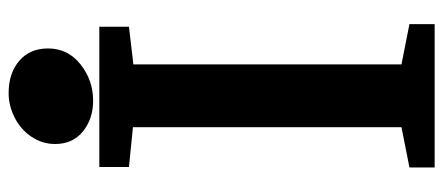

<svg xmlns="http://www.w3.org/2000/svg" viewBox="-304 -698 1003 434"><g transform="rotate(-90 197.0 -481.5)"><path d="M35 0ZM126 -75V-682L36 -691V-758H353V-691L268 -681V-75L359 -57V0H35V-57ZM304 -874Q304 -829 268 -800.5Q232 -772 186 -772Q145 -772 116.5 -795Q88 -818 88 -858Q88 -887 104.5 -911.5Q121 -936 148 -949.5Q175 -963 203 -963Q248 -963 276 -939Q304 -915 304 -874Z"/></g></svg>

Font: Martel ExtraBold
Style: Regular
Weight: 800
Designer: Dan Reynolds
Foundry: Dan Reynolds
Version: Version 1.001; ttfautohint (v1.1) -l 5 -r 5 -G 72 -x 0 -D la